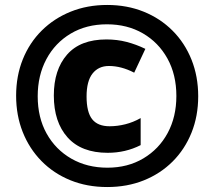

<svg xmlns="http://www.w3.org/2000/svg" viewBox="-20 -744 864 774"><path d="M412 10Q331 10 263.5 -17.5Q196 -45 147 -95Q98 -145 71.5 -212Q45 -279 45 -358Q45 -438 72 -505Q99 -572 148.5 -621Q198 -670 265 -697Q332 -724 412 -724Q492 -724 559 -697Q626 -670 675.5 -620.5Q725 -571 752 -503.5Q779 -436 779 -356Q779 -276 752 -209Q725 -142 676 -93Q627 -44 560 -17Q493 10 412 10ZM413 -68Q495 -68 558 -105.5Q621 -143 656 -208Q691 -273 691 -357Q691 -443 655 -508Q619 -573 556 -609.5Q493 -646 411 -646Q328 -646 265 -608.5Q202 -571 167 -505.5Q132 -440 132 -356Q132 -270 168 -205.5Q204 -141 267.5 -104.5Q331 -68 413 -68ZM414 -128Q308 -128 252.5 -190Q197 -252 197 -359Q197 -463 250.5 -524Q304 -585 409 -585Q452 -585 490.5 -575Q529 -565 566 -547L521 -451Q469 -478 419 -478Q377 -478 353 -447.5Q329 -417 329 -355Q329 -292 351.5 -263.5Q374 -235 422 -235Q453 -235 485 -243Q517 -251 547 -268V-159Q486 -128 414 -128Z"/></svg>

Font: Noto Sans Myanmar UI SemiCondensed Black
Style: Regular
Weight: 900
Width: 4
Designer: Monotype Design Team
Foundry: Monotype Imaging Inc.
Version: Version 2.103; ttfautohint (v1.8.4.7-5d5b)